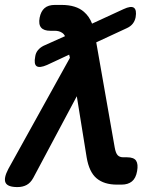

<svg xmlns="http://www.w3.org/2000/svg" viewBox="-41 -750 661 780"><path d="M94 -27Q83 -7 67 1.5Q51 10 30 10Q-10 10 -18.5 -8Q-27 -26 -7 -64L243 -515L240 -528L150 -486Q120 -473 108 -481Q96 -489 102 -520Q104 -535 113 -546Q122 -557 136 -564L223 -603Q219 -612 211 -617Q199 -625 181 -625H163Q137 -625 126 -638Q115 -651 120 -678Q125 -704 140 -717Q155 -730 182 -730H209Q268 -730 300 -702Q322 -683 333 -654L461 -713Q491 -727 503 -718.5Q515 -710 510 -680Q507 -665 498.5 -654Q490 -643 475 -636L350 -578L425 -151Q429 -128 437 -119.5Q445 -111 460 -111H475Q503 -111 512 -97Q521 -83 516 -55Q511 -26 495 -13Q479 0 453 0H434Q382 0 351.5 -25.5Q321 -51 311 -111L271 -359Z"/></svg>

Font: Maple Mono NL SemiBold
Style: Italic
Weight: 600
Italic angle: -10°
Monospace: yes
Designer: subframe7536
Version: Version 7.000